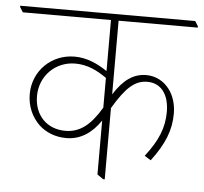

<svg xmlns="http://www.w3.org/2000/svg" viewBox="-70 -672 772 727"><g transform="rotate(5 316.5 -308.5)"><path d="M195 -138C249 -138 292 -167 325 -216V-11L348 5H354V-266C402 -347 436 -377 483 -377C535 -377 566 -336 566 -270C566 -210 546 -160 497 -97L521 -82C572 -149 593 -204 593 -265C593 -301 583 -333 565 -357C544 -385 513 -402 477 -402C428 -402 390 -375 354 -318V-598H655V-603L643 -622H-22V-617L-10 -598H325V-404C288 -429 247 -448 200 -448C113 -448 43 -381 43 -292C43 -246 61 -206 91 -177C118 -152 154 -138 195 -138ZM71 -287C71 -364 130 -422 205 -422C251 -422 288 -404 325 -378V-265C284 -196 244 -165 189 -165C119 -165 71 -214 71 -287Z"/></g></svg>

Font: Noto Serif Devanagari SemiCondensed Thin
Style: Regular
Weight: 100
Width: 4
Designer: Universal Thirst, Indian Type Foundry and the Monotype Design Team
Foundry: Monotype Imaging Inc.
Version: Version 2.004